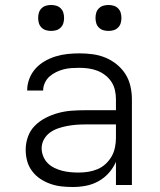

<svg xmlns="http://www.w3.org/2000/svg" viewBox="-20 -742 640 770"><path d="M272 8Q249 8 226.5 5.5Q204 3 182.5 -4.5Q161 -12 142 -24.5Q123 -37 109 -55.5Q95 -74 89 -96Q83 -118 83 -141Q83 -168 92 -193.5Q101 -219 120 -238Q139 -257 163.5 -269.5Q188 -282 214 -289Q240 -296 267 -298Q294 -300 321 -300H445V-344Q445 -362 441 -380Q437 -398 427 -413.5Q417 -429 402 -440.5Q387 -452 370 -458.5Q353 -465 335 -467.5Q317 -470 299 -470Q283 -470 267 -469Q251 -468 235.5 -464Q220 -460 205.5 -453Q191 -446 179 -435.5Q167 -425 160 -410Q153 -395 153 -379H89V-380Q89 -404 98 -427Q107 -450 123 -467.5Q139 -485 160 -497Q181 -509 204 -516Q227 -523 251 -525.5Q275 -528 299 -528Q325 -528 351.5 -524.5Q378 -521 402.5 -511Q427 -501 448 -484Q469 -467 483 -445Q497 -423 503 -396.5Q509 -370 509 -344V0H445V-93Q434 -68 416 -48Q398 -28 374.5 -15Q351 -2 324.5 3Q298 8 272 8ZM295 -50Q315 -50 334 -53Q353 -56 371 -63.5Q389 -71 403.5 -84.5Q418 -98 427.5 -114.5Q437 -131 441 -150.5Q445 -170 445 -189V-243H321Q302 -243 284 -241.5Q266 -240 248 -236.5Q230 -233 212.5 -227Q195 -221 180 -210Q165 -199 156 -182.5Q147 -166 147 -147Q147 -131 153.5 -115Q160 -99 171.5 -87.5Q183 -76 198.5 -68.5Q214 -61 230 -57Q246 -53 262.5 -51.5Q279 -50 295 -50ZM415 -618Q404 -618 394 -621Q384 -624 376.5 -631.5Q369 -639 366 -649Q363 -659 363 -670Q363 -681 366 -691Q369 -701 376.5 -708.5Q384 -716 394 -719Q404 -722 415 -722Q426 -722 436 -719Q446 -716 453.5 -708.5Q461 -701 464 -691Q467 -681 467 -670Q467 -659 464 -649Q461 -639 453.5 -631.5Q446 -624 436 -621Q426 -618 415 -618ZM185 -618Q174 -618 164 -621Q154 -624 146.5 -631.5Q139 -639 136 -649Q133 -659 133 -670Q133 -681 136 -691Q139 -701 146.5 -708.5Q154 -716 164 -719Q174 -722 185 -722Q196 -722 206 -719Q216 -716 223.5 -708.5Q231 -701 234 -691Q237 -681 237 -670Q237 -659 234 -649Q231 -639 223.5 -631.5Q216 -624 206 -621Q196 -618 185 -618Z"/></svg>

Font: Iosevka Light Extended
Style: Regular
Weight: 300
Width: 7
Monospace: yes
Designer: Belleve Invis
Foundry: Belleve Invis
Version: Version 32.5.0; ttfautohint (v1.8.4)